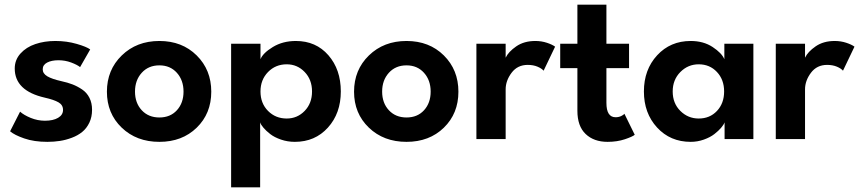

<svg xmlns="http://www.w3.org/2000/svg" viewBox="-20 -599 3702 827"><path d="M218.5 -422.5Q267 -422.5 310.2 -410Q353.5 -397.5 368.5 -386L325 -310Q312.5 -320 286.5 -329.8Q260.5 -339.5 232 -339.5Q202 -339.5 183 -329.5Q164 -319.5 164 -300.5Q164 -282 184 -270.2Q204 -258.5 244 -249.5Q271.5 -243.5 292.2 -235.5Q313 -227.5 333.5 -213.8Q354 -200 365.2 -177.8Q376.5 -155.5 376.5 -126Q376.5 -95 364.8 -70.5Q353 -46 334.2 -30.8Q315.5 -15.5 289.8 -5.8Q264 4 238 8Q212 12 184 12Q126.5 12 84.2 -2.8Q42 -17.5 23.5 -33.5L66.5 -118Q82.5 -103.5 112.2 -91.2Q142 -79 173.5 -79Q209 -79 230.2 -91.5Q251.5 -104 251.5 -125.5Q251.5 -147 232 -158.2Q212.5 -169.5 172.5 -178.5Q43.5 -208 43.5 -304Q43.5 -341 68.2 -368.5Q93 -396 132.2 -409.2Q171.5 -422.5 218.5 -422.5Z M666.5 12Q568 12 504.2 -49.2Q440.5 -110.5 440.5 -204Q440.5 -298 504.5 -360.2Q568.5 -422.5 666.5 -422.5Q764.5 -422.5 827.2 -360.2Q890 -298 890 -204Q890 -110 827.2 -49Q764.5 12 666.5 12ZM666.5 -317.5Q619.5 -317.5 590.5 -285.5Q561.5 -253.5 561.5 -204.5Q561.5 -155.5 590.5 -124.2Q619.5 -93 666.5 -93Q713.5 -93 742 -124.2Q770.5 -155.5 770.5 -204.5Q770.5 -253.5 741.8 -285.5Q713 -317.5 666.5 -317.5Z M1100.5 208H975.5V-410.5H1102V-344Q1112.5 -370.5 1155.2 -396.5Q1198 -422.5 1254.5 -422.5Q1341 -422.5 1394.5 -361Q1448 -299.5 1448 -205Q1448 -111 1392.5 -49.5Q1337 12 1250 12Q1218.5 12 1190.2 2.2Q1162 -7.5 1144 -21.5Q1126 -35.5 1114.8 -48.8Q1103.5 -62 1100.5 -72ZM1215 -322Q1167 -322 1134.5 -288.8Q1102 -255.5 1102 -205Q1102 -154 1134.5 -121.2Q1167 -88.5 1215 -88.5Q1260.5 -88.5 1292.2 -121.2Q1324 -154 1324 -205Q1324 -256 1292.2 -289Q1260.5 -322 1215 -322Z M1731 12Q1632.5 12 1568.8 -49.2Q1505 -110.5 1505 -204Q1505 -298 1569 -360.2Q1633 -422.5 1731 -422.5Q1829 -422.5 1891.8 -360.2Q1954.5 -298 1954.5 -204Q1954.5 -110 1891.8 -49Q1829 12 1731 12ZM1731 -317.5Q1684 -317.5 1655 -285.5Q1626 -253.5 1626 -204.5Q1626 -155.5 1655 -124.2Q1684 -93 1731 -93Q1778 -93 1806.5 -124.2Q1835 -155.5 1835 -204.5Q1835 -253.5 1806.2 -285.5Q1777.5 -317.5 1731 -317.5Z M2158 0H2032V-410.5H2158V-350.5Q2170 -376 2203.5 -399.2Q2237 -422.5 2286 -422.5Q2312 -422.5 2335.5 -414.8Q2359 -407 2371 -398L2321.5 -294.5Q2313.5 -304 2295.2 -311.8Q2277 -319.5 2253 -319.5Q2209 -319.5 2183.5 -285.5Q2158 -251.5 2158 -214Z M2393 -410.5H2467V-579H2592V-410.5H2689.5V-305.5H2592V-156Q2592 -94 2631.5 -94Q2645 -94 2655.8 -99.2Q2666.5 -104.5 2669.5 -109L2714 -18.5Q2705 -10.5 2671.5 0.8Q2638 12 2597 12Q2538 12 2502.5 -21.8Q2467 -55.5 2467 -122V-305.5H2393Z M3101 0V-72Q3097.5 -62 3086.2 -48.8Q3075 -35.5 3057 -21.5Q3039 -7.5 3011.8 2.2Q2984.5 12 2955 12Q2867 12 2810.2 -49.8Q2753.5 -111.5 2753.5 -205Q2753.5 -299 2810.5 -360.8Q2867.5 -422.5 2955 -422.5Q3010 -422.5 3049.5 -396.5Q3089 -370.5 3100 -344V-410.5H3225V0ZM2877.5 -205Q2877.5 -154 2910.5 -121.2Q2943.5 -88.5 2989.5 -88.5Q3037.5 -88.5 3068.2 -121.2Q3099 -154 3099 -205Q3099 -256 3068 -289Q3037 -322 2989.5 -322Q2943.5 -322 2910.5 -288.8Q2877.5 -255.5 2877.5 -205Z M3447.5 0H3321.5V-410.5H3447.5V-350.5Q3459.5 -376 3493 -399.2Q3526.5 -422.5 3575.5 -422.5Q3601.5 -422.5 3625 -414.8Q3648.5 -407 3660.5 -398L3611 -294.5Q3603 -304 3584.8 -311.8Q3566.5 -319.5 3542.5 -319.5Q3498.5 -319.5 3473 -285.5Q3447.5 -251.5 3447.5 -214Z"/></svg>

Font: League Spartan SemiBold
Style: Regular
Weight: 600
Foundry: The League of Moveable Type
Version: Version 2.002